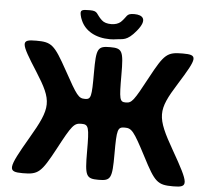

<svg xmlns="http://www.w3.org/2000/svg" viewBox="-59 -961 1115 1025"><g transform="rotate(5 498.5 -449.0)"><path d="M739 -145C807 -13 822 0 906 0C989 0 987 -18 888 -191C789 -364 789 -397 883 -547C976 -696 978 -711 895 -711C812 -711 797 -698 727 -568C657 -437 647 -424 615 -424C582 -424 579 -437 579 -568C579 -698 572 -711 506 -711C439 -711 432 -698 432 -568C432 -437 429 -424 396 -424C362 -424 352 -437 280 -568C208 -698 193 -711 110 -711C27 -711 29 -696 125 -546C220 -396 220 -363 119 -191C18 -18 16 0 100 0C183 0 198 -13 269 -145C339 -277 350 -290 389 -290C428 -290 432 -277 432 -145C432 -13 439 0 506 0C572 0 579 -13 579 -145C579 -277 583 -290 621 -290C659 -290 670 -277 739 -145ZM501 -834C479 -834 462 -839 450 -850C416 -881 427 -898 382 -898C337 -898 329 -895 335 -867C337 -858 340 -848 344 -840C367 -786 424 -753 501 -753C514 -753 526 -754 537 -756C568 -761 592 -751 641 -811C694 -875 665 -898 620 -898C574 -898 585 -882 551 -850C539 -840 522 -834 501 -834Z"/></g></svg>

Font: Asimov Print
Style: A
Weight: 500
Designer: Google
Version: Version 2.000980: 2014